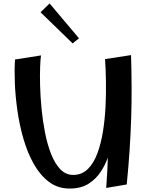

<svg xmlns="http://www.w3.org/2000/svg" viewBox="-20 -1087 867 1115"><path d="M385.2 8Q315.8 8 264.2 -30.9Q212.8 -69.8 176.1 -134.9Q139.5 -200 116.2 -280.6Q93 -361.2 81 -445.5Q69 -529.8 66.1 -607.1Q63.2 -684.5 67.2 -741.5L218.2 -765.2Q215 -746.2 213.1 -699.2Q211.2 -652.2 212.9 -588.6Q214.5 -525 221.4 -454.6Q228.2 -384.2 241.6 -316.2Q255 -248.2 276.8 -192.8Q298.5 -137.2 330.2 -104.2Q362 -71.2 404.8 -71.2Q455.2 -71.2 489.5 -104.8Q523.8 -138.2 545.1 -195.5Q566.5 -252.8 577.9 -323.6Q589.2 -394.5 592.9 -470Q596.5 -545.5 595.2 -616.8Q594 -688 590 -743.8L658.8 -564.2Q657.8 -515.2 654.9 -454.5Q652 -393.8 643.5 -329.2Q635 -264.8 617.4 -204.6Q599.8 -144.5 569.6 -96.5Q539.5 -48.5 494.6 -20.2Q449.8 8 385.2 8ZM596.8 4.5Q604.5 -100.5 607.2 -191.6Q610 -282.8 608.9 -369.1Q607.8 -455.5 603 -547Q598.2 -638.5 590 -743.8L741 -767Q743.8 -674.2 744.2 -584.8Q744.8 -495.2 741.9 -404.2Q739 -313.2 732.8 -217.4Q726.5 -121.5 716 -15.8ZM401.8 -835 215.5 -1015.8 268 -1067 438.8 -864.5Z"/></svg>

Font: Marhey Light
Style: Regular
Weight: 300
Designer: Nur Syamsi & Bustanul Arifin
Foundry: Namelatype
Version: Version 1.000